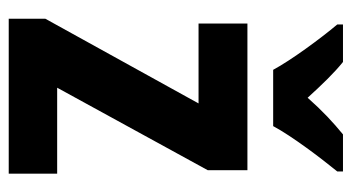

<svg xmlns="http://www.w3.org/2000/svg" viewBox="-203 -603 806 440"><g transform="rotate(90 200.0 -383.0)"><path d="M140 -606H269C292 -649 342 -715 373 -753V-766H288C260 -743 235 -720 204 -685C174 -718 147 -746 122 -766H36V-753C68 -715 118 -647 140 -606ZM378 0V-111H181L370 -456V-547H34V-435H217L23 -84V0Z"/></g></svg>

Font: Noto Sans Thai Looped Condensed
Style: Bold
Weight: 700
Width: 3
Designer: Sasikarn Vongin, Ben Mitchell
Foundry: The Fontpad Ltd
Version: Version 1.001